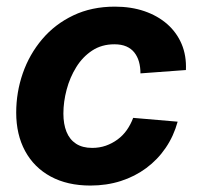

<svg xmlns="http://www.w3.org/2000/svg" viewBox="-20 -559 610 590"><path d="M257.8 11.2Q187 11.2 135.7 -16.6Q84.5 -44.4 57.1 -95Q29.8 -145.5 29.8 -212.9Q29.8 -275.4 50 -333.7Q70.3 -392.1 109.6 -438.5Q148.9 -484.9 205.3 -511.7Q261.7 -538.6 333 -538.6Q382.8 -538.6 423.6 -524.7Q464.4 -510.7 493.7 -485.1Q522.9 -459.5 538.1 -423.8Q553.2 -388.2 551.3 -343.8L411.6 -333.5Q411.6 -353 407 -369.4Q402.3 -385.7 392.8 -397.7Q383.3 -409.7 368.2 -416.3Q353 -422.9 331.5 -422.9Q292.5 -422.9 263.2 -403.6Q233.9 -384.3 214.4 -352.8Q194.8 -321.3 184.8 -283.7Q174.8 -246.1 174.8 -210Q174.8 -177.7 184.3 -154.1Q193.8 -130.4 213.6 -117.4Q233.4 -104.5 263.2 -104.5Q285.6 -104.5 305.2 -111.3Q324.7 -118.2 341.3 -130.4Q357.9 -142.6 369.9 -159.7Q381.8 -176.8 389.2 -196.8L525.9 -185.1Q513.7 -140.6 489 -104.5Q464.4 -68.4 429.4 -42.5Q394.5 -16.6 351.1 -2.7Q307.6 11.2 257.8 11.2Z"/></svg>

Font: Inter 24pt
Style: Bold Italic
Weight: 700
Italic angle: -9.3988°
Version: Version 4.001;git-66647c0bb